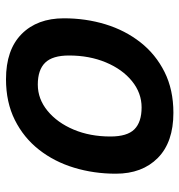

<svg xmlns="http://www.w3.org/2000/svg" viewBox="1 -587 598 640"><g transform="rotate(-90 300.0 -267.0)"><path d="M244 12Q146 12 93.5 -40Q41 -92 41 -180Q41 -253 61 -319Q81 -385 121 -436Q161 -487 220 -516.5Q279 -546 356 -546Q454 -546 506.5 -494Q559 -442 559 -353Q559 -280 539 -214.5Q519 -149 479 -98Q439 -47 380 -17.5Q321 12 244 12ZM262 -94Q310 -94 349.5 -126Q389 -158 412 -213Q435 -268 435 -336Q435 -391 411 -415.5Q387 -440 338 -440Q290 -440 250.5 -407.5Q211 -375 188 -320.5Q165 -266 165 -198Q165 -142 189 -118Q213 -94 262 -94Z"/></g></svg>

Font: Geist Mono SemiBold
Style: Italic
Weight: 600
Italic angle: -12°
Monospace: yes
Designer: Basement.studio, Andrés Briganti, Mateo Zaragoza
Foundry: Basement.studio, Vercel, Andrés Briganti, Guido Ferreyra, Mateo Zaragoza
Version: Version 1.500; ttfautohint (v1.8.4.7-5d5b)